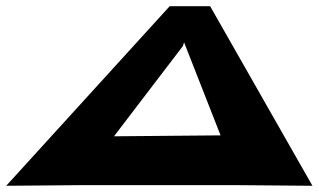

<svg xmlns="http://www.w3.org/2000/svg" viewBox="-46 -597 1024 617"><path d="M721.3 -2 958 0 629.3 -577H499.3L-26 0L212.3 -2ZM662.8 -162 320.3 -159 541.7 -449 545.5 -461Z"/></svg>

Font: Hussar Milosc
Style: Obl
Weight: 700
Foundry: Cannot Into Space Fonts
Version: Version 1.02